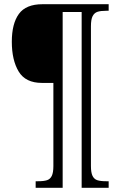

<svg xmlns="http://www.w3.org/2000/svg" viewBox="-20 -779 576 910"><path d="M149 80H160Q188 80 203 75Q218 70 225.5 54.5Q233 39 233 8V-386H179Q101 -386 68.5 -440Q36 -494 36 -581Q36 -667 69.5 -713Q103 -759 181 -759H495V-728H485Q457 -728 442 -723Q427 -718 419 -702.5Q411 -687 411 -655V8Q411 39 418.5 54.5Q426 70 441 75Q456 80 484 80H495V111H367V-722H277V111H149Z"/></svg>

Font: Noto Serif NarrowLight
Style: Regular
Weight: 300
Width: 4
Designer: Monotype Design Team
Foundry: Monotype Imaging Inc.
Version: Version 1.001